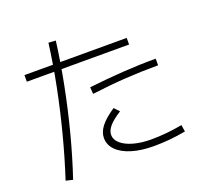

<svg xmlns="http://www.w3.org/2000/svg" viewBox="-142 -977 1284 1200"><g transform="rotate(-20 500.0 -377.0)"><path d="M101 41Q145 -94 182 -236Q219 -378 248 -522Q277 -666 295 -806L343 -803Q325 -664 296.5 -519Q268 -374 230.5 -229.5Q193 -85 147 52ZM695 27Q612 27 549 8Q486 -11 451.5 -46Q417 -81 417 -127Q417 -166 446 -203.5Q475 -241 538 -283L569 -250Q515 -216 490.5 -187Q466 -158 466 -130Q466 -98 495 -72.5Q524 -47 575.5 -32.5Q627 -18 695 -18Q742 -18 795 -23Q848 -28 900 -38L907 7Q854 17 799.5 22Q745 27 695 27ZM85 -623V-667H765V-623ZM445 -455Q559 -468 669.5 -475.5Q780 -483 891 -483V-439Q782 -439 672.5 -432Q563 -425 448 -410Z"/></g></svg>

Font: M PLUS 1 Light
Style: Regular
Weight: 300
Designer: Coji Morishita
Foundry: UNDERFOREST DESIGN
Version: Version 1.001